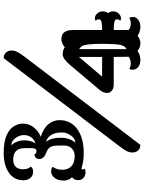

<svg xmlns="http://www.w3.org/2000/svg" viewBox="115 -912 809 1080"><g transform="rotate(-90 520.0 -372.5)"><path d="M233.4 -101.1 732.4 -756.8Q752.9 -756.8 764.2 -743.7Q775.4 -730.5 775.4 -712.9Q775.4 -695.3 767.3 -679.9Q759.3 -664.6 743.7 -643.6L244.6 12.2Q224.1 12.2 212.9 -1Q201.7 -14.2 201.7 -31.7Q201.7 -49.3 209.7 -64.7Q217.8 -80.1 233.4 -101.1ZM672.4 -50.3Q683.1 -42 703.9 -42Q724.6 -42 740.2 -53.7L739.3 -137.7H585.9Q561.5 -137.7 549.1 -148.7Q536.6 -159.7 536.6 -173.8Q536.6 -197.8 555.2 -218.8L694.3 -383.8Q729 -424.8 753.7 -424.8Q778.3 -424.8 793.5 -413.1Q815.9 -432.1 839.4 -432.1Q890.6 -432.1 890.6 -368.2V-203.1Q939 -203.1 947.3 -211.9Q950.7 -215.8 950.7 -223.6Q950.7 -231.4 943.4 -239.7Q946.3 -243.7 956.1 -243.7Q965.8 -243.7 972.7 -239.7Q979.5 -235.8 984.4 -229.5Q995.6 -216.8 995.6 -200Q995.6 -183.1 985.8 -168.5Q995.6 -156.7 995.6 -144Q995.6 -131.3 992.2 -123.5Q988.8 -115.7 983.4 -109.9Q966.8 -92.8 948.2 -98.1Q944.8 -99.1 943.4 -101.1Q950.7 -109.4 950.7 -117.2Q950.7 -125 947.3 -128.7Q943.8 -132.3 935.3 -134.3Q926.8 -136.2 915 -136.7L890.6 -137.7V-54.2Q904.8 -42 926.3 -42Q947.8 -42 958.5 -50.3Q963.9 -43 963.9 -27.6Q963.9 -12.2 948.2 0Q932.6 12.2 908 12.2Q883.3 12.2 857.4 -3.4Q838.9 12.2 815.7 12.2Q792.5 12.2 773.4 -3.9Q748.5 12.2 723.4 12.2Q698.2 12.2 682.6 0Q667 -12.2 667 -33.2Q667 -43 672.4 -50.3ZM739.3 -203.1V-333.5L628.4 -203.1ZM783.2 -65.9Q807.1 -75.2 810.5 -126.5Q813 -167.5 813 -204.1Q813 -301.3 798.3 -319.3Q791.5 -328.1 783.2 -332ZM110.4 -300.8Q102.5 -296.4 93 -296.4Q83.5 -296.4 75.9 -298.6Q68.4 -300.8 61.5 -305.7Q45.9 -317.4 45.9 -338.1Q45.9 -358.9 62.5 -372.1Q43.9 -393.1 43.9 -415.8Q43.9 -438.5 48.1 -450.4Q52.2 -462.4 59.6 -471.2Q75.2 -489.7 94.2 -489.7Q113.3 -489.7 121.1 -481Q104.5 -459 104.5 -427Q104.5 -395 124.3 -376.2Q144 -357.4 181.2 -357.4Q219.7 -357.4 235.4 -389.6Q240.7 -400.4 240.7 -415V-449.7Q240.7 -480.5 231.7 -494.9Q222.7 -509.3 202.1 -516.6Q165 -530.3 165 -556.2Q165 -578.6 189 -584.5Q196.3 -572.3 210 -572.3Q226.1 -572.3 226.1 -598.1V-639.2Q226.1 -703.1 162.1 -703.1Q107.4 -703.1 107.4 -647Q107.4 -620.6 122.1 -604Q115.2 -591.3 93 -591.3Q70.8 -591.3 58.1 -607.2Q45.4 -623 45.4 -646.5Q45.4 -669.9 54.4 -689.2Q63.5 -708.5 82.5 -723.6Q125.5 -756.8 200.2 -756.8Q320.3 -756.8 353.5 -691.4Q364.3 -670.4 364.3 -650.6Q364.3 -630.9 359.1 -616.7Q354 -602.5 344.7 -589.8Q323.2 -561.5 290 -547.9Q337.4 -534.2 360.6 -505.4Q383.8 -476.6 383.8 -443.6Q383.8 -410.6 370.8 -385.7Q357.9 -360.8 334 -343.3Q284.2 -306.6 199.7 -306.6Q160.6 -306.6 137.7 -312.7Q114.7 -318.8 110.6 -318.8Q106.4 -318.8 106.4 -312.5Q106.4 -306.2 110.4 -300.8ZM242.2 -713.9Q270 -683.6 270 -641.1Q270 -601.6 252.4 -578.6Q285.2 -586.9 296.9 -622.1Q299.8 -631.8 299.8 -644Q299.8 -656.2 294.7 -669.2Q289.6 -682.1 281.2 -692.4Q264.2 -713.9 242.2 -713.9ZM262.2 -518.6Q284.7 -488.8 284.7 -436.5Q284.7 -384.3 256.8 -354Q279.3 -354 295.9 -377Q314.5 -402.3 314.5 -426.8Q314.5 -451.2 310.8 -464.6Q307.1 -478 300.3 -489.3Q285.2 -513.2 262.2 -518.6Z"/></g></svg>

Font: Rye
Style: Regular
Weight: 400
Designer: Nicole Fally
Foundry: Nicole Fally
Version: Version 1.001